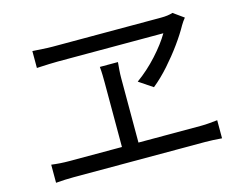

<svg xmlns="http://www.w3.org/2000/svg" viewBox="-93 -835 1185 943"><g transform="rotate(-15 500.0 -363.0)"><path d="M83 -34V-126Q128 -120 173 -120H441V-448Q441 -465 440.5 -486Q440 -507 438 -528H530Q528 -506 526.5 -487Q525 -468 525 -448V-120H842Q865 -120 886 -122Q907 -124 927 -126V-34Q906 -36 881.5 -37Q857 -38 842 -38H173Q152 -38 129 -37Q106 -36 83 -34ZM669 -363 599 -410Q656 -451 705 -505Q754 -559 782 -607Q763 -607 720.5 -607Q678 -607 623 -607Q568 -607 509 -607Q450 -607 396 -607Q342 -607 302 -607Q262 -607 245 -607Q227 -607 201.5 -606Q176 -605 157 -604Q138 -603 138 -603V-689Q161 -688 188 -686Q215 -684 240 -684Q260 -684 301.5 -684Q343 -684 397.5 -684Q452 -684 511 -684Q570 -684 625.5 -684Q681 -684 724.5 -684Q768 -684 791 -684Q827 -684 851 -692L904 -654Q897 -645 891.5 -637.5Q886 -630 881 -621Q859 -581 825 -534Q791 -487 751 -442Q711 -397 669 -363Z"/></g></svg>

Font: Chocolate Classical Sans
Style: Regular
Weight: 400
Designer: 田海東、宇文滿月
Foundry: Moonlit Owen
Version: Version 1.001